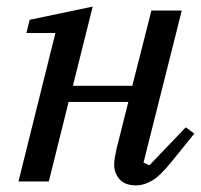

<svg xmlns="http://www.w3.org/2000/svg" viewBox="-20 -550 609 582"><path d="M393 12Q359 12 342.5 -6.5Q326 -25 326 -51Q326 -62 328.5 -74.5Q331 -87 333 -98L369 -241H188L128 0H36L148 -450H60L70 -490L261 -530L201 -290H381L439 -518H531L415 -57L433 -49L543 -164L569 -145L501 -61Q466 -17 441 -2.5Q416 12 393 12Z"/></svg>

Font: IBM Plex Serif Text
Style: Italic
Weight: 450
Italic angle: -14°
Designer: Mike Abbink, Paul van der Laan, Pieter van Rosmalen
Foundry: Bold Monday
Version: Version 3.001